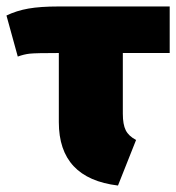

<svg xmlns="http://www.w3.org/2000/svg" viewBox="-30 -554 545 594"><path d="M335 20Q152 -2 152 -176V-390Q80 -390 62 -388Q44 -386 25 -379L-10 -506Q21 -521 58 -527.5Q95 -534 152 -534H495V-390H350V-202Q350 -169 359 -151Q368 -133 391 -121Z"/></svg>

Font: Trujillo Black
Style: Regular
Weight: 900
Designer: Fira Sans original fonts by bBox Type GmbH, Carrois Corporate GbR, & Edenspiekermann AG / Changes by Cristiano Sobral
Foundry: Fira Sans original fonts by bBox Type GmbH, Carrois Corporate GbR, & Edenspiekermann AG / Changes by Cristiano Sobral
Version: Version 4.301;July 28, 2020;FontCreator 13.0.0.2655 64-bit